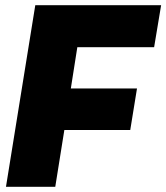

<svg xmlns="http://www.w3.org/2000/svg" viewBox="-20 -720 641 740"><path d="M3 0 116 -700H601L574 -538H278L253 -379H508L482 -219H228L193 0Z"/></svg>

Font: Georama ExtraBold
Style: Italic
Weight: 800
Italic angle: -9°
Version: Version 1.001